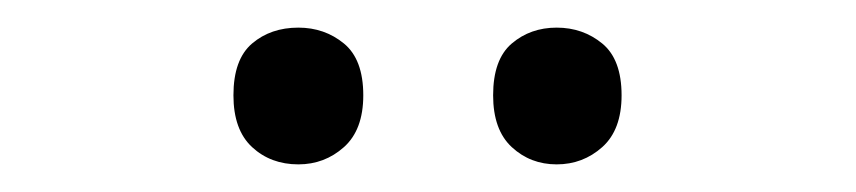

<svg xmlns="http://www.w3.org/2000/svg" viewBox="-20 -750 620 139"><path d="M149 -681Q149 -707 162.5 -718.5Q176 -730 196 -730Q215 -730 229 -718.5Q243 -707 243 -681Q243 -656 229 -643.5Q215 -631 196 -631Q176 -631 162.5 -643.5Q149 -656 149 -681ZM337 -681Q337 -707 350.5 -718.5Q364 -730 383 -730Q402 -730 416 -718.5Q430 -707 430 -681Q430 -656 416 -643.5Q402 -631 383 -631Q364 -631 350.5 -643.5Q337 -656 337 -681Z"/></svg>

Font: Apis
Style: Regular
Weight: 400
Designer: Monotype Design Team
Foundry: Monotype Imaging Inc.
Version: Version 2.000; build 0001